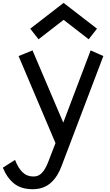

<svg xmlns="http://www.w3.org/2000/svg" viewBox="-99 -998 776 1359"><path d="M351.2 -977.5 587.5 -795 528.8 -720 351.2 -857.5 173.8 -720 115 -795ZM132.5 341.2Q50 341.2 0 300.6Q-50 260 -78.8 188.8L7.5 133.8Q28.8 190 60 220.6Q91.2 251.2 136.2 251.2Q160 251.2 176.9 241.9Q193.8 232.5 207.5 214.4Q221.2 196.2 232.5 171.2Q243.8 146.2 255 115L293.8 15L32.5 -601.2L131.2 -641.2L348.8 -130L542.5 -641.2L632.5 -601.2L336.2 178.8Q323.8 212.5 305.6 241.9Q287.5 271.2 263.1 293.8Q238.8 316.2 206.2 328.8Q173.8 341.2 132.5 341.2Z"/></svg>

Font: Abordage
Style: Regular
Weight: 400
Designer: Ange Degheest & Eugénie Bidaut
Foundry: Velvetyne Type Foundry
Version: Version 1.000;FEAKit 1.0